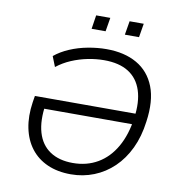

<svg xmlns="http://www.w3.org/2000/svg" viewBox="-95 -974 997 1069"><g transform="rotate(10 403.5 -440.0)"><path d="M376 8Q301 8 243.5 -17.5Q186 -43 149.5 -90.5Q113 -138 99.5 -204Q86 -270 98 -350L104 -387H712L703 -326H142L171 -353Q156 -258 175.5 -191.5Q195 -125 246.5 -90.5Q298 -56 376 -56Q455 -56 516.5 -92Q578 -128 617.5 -197Q657 -266 670 -363Q683 -454 662 -518.5Q641 -583 588 -616.5Q535 -650 450 -650Q404 -650 357 -640.5Q310 -631 266.5 -612.5Q223 -594 186 -565L163 -623Q198 -652 246 -672.5Q294 -693 348 -703Q402 -713 452 -713Q554 -713 624.5 -672.5Q695 -632 726 -552.5Q757 -473 740 -354Q729 -268 697 -201Q665 -134 616.5 -87.5Q568 -41 506.5 -16.5Q445 8 376 8ZM538 -810 551 -888H631L618 -810ZM350 -810 362 -888H442L429 -810Z"/></g></svg>

Font: Nunito Sans 7pt Light
Style: Italic
Weight: 300
Italic angle: -9°
Designer: Vernon Adams
Foundry: Vernon Adams
Version: Version 3.101;gftools[0.9.27]